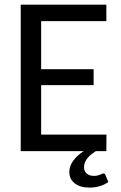

<svg xmlns="http://www.w3.org/2000/svg" viewBox="-20 -662 528 841"><path d="M432.6 97.7Q439 97.7 441.4 103.5L454.6 135.3Q440.4 146 418.7 152.8Q397 159.7 372.6 159.7Q331.1 159.7 307.4 141.1Q283.7 122.6 283.7 91.3Q283.7 64.9 301.3 41.3Q318.8 17.6 346.7 0H70.8V-641.6H445.8V-569.3H160.2V-358.9H390.1V-289.1H160.2V-72.3H446.3L445.8 0H399.9Q391.1 5.4 381.8 12.5Q372.6 19.5 365 28.3Q357.4 37.1 352.8 47.9Q348.1 58.6 348.1 70.3Q348.1 87.9 359.9 98.1Q371.6 108.4 390.1 108.4Q400.9 108.4 407.7 106.7Q414.6 105 419.4 103Q424.3 101.1 427.2 99.4Q430.2 97.7 432.6 97.7Z"/></svg>

Font: Carlito
Style: Regular
Weight: 400
Designer: Lukasz Dziedzic
Foundry: tyPoland Lukasz Dziedzic
Version: Version 1.103; Beta1; all basic design good, some composites